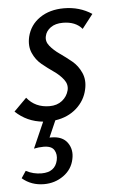

<svg xmlns="http://www.w3.org/2000/svg" viewBox="-50 -456 444 736"><g transform="rotate(-5 172.0 -88.5)"><path d="M224 -421Q284 -421 331 -390L289 -336Q264 -366 215 -366Q186 -366 168 -353Q150 -340 146 -321Q141 -301 155.5 -283Q170 -265 193 -249Q216 -233 238.5 -214.5Q261 -196 273.5 -167.5Q286 -139 278 -104Q269 -62 236 -32.5Q203 -3 154 4L126 68H133Q176 68 195 95Q214 122 206 158Q198 197 165 220.5Q132 244 90 244Q41 244 6 214L24 187Q52 202 84 202Q136 202 146 157Q151 135 141 118Q131 101 100 101Q82 101 63 105L107 5Q45 -1 1 -43L50 -92Q82 -52 137 -52Q166 -52 185.5 -67.5Q205 -83 211 -107Q216 -129 201.5 -148Q187 -167 164.5 -182.5Q142 -198 120 -216Q98 -234 86 -261.5Q74 -289 82 -324Q93 -369 131 -395Q169 -421 224 -421Z"/></g></svg>

Font: EauTestInfant Medium
Style: Italic
Weight: 500
Italic angle: -12°
Designer: Christian Thalmann (Catharsis Fonts)
Version: Version 0.001;PS 000.001;hotconv 1.0.88;makeotf.lib2.5.64775